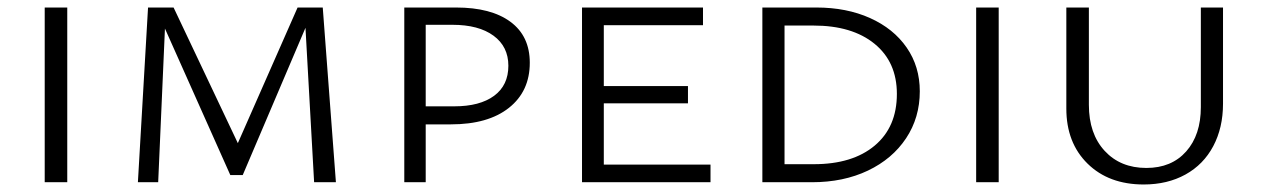

<svg xmlns="http://www.w3.org/2000/svg" viewBox="-20 -485 3357 511"><path d="M99 -465H159V0H99Z M816 0 793 -411 626 -19H593L419 -409L401 0H347L374 -465H442L613 -104L772 -465H839L874 0Z M1390 -318Q1390 -242 1334.5 -198Q1279 -154 1180 -154H1113V0H1056V-465H1194Q1287 -465 1338.5 -427Q1390 -389 1390 -318ZM1333 -310Q1333 -361 1293.5 -390Q1254 -419 1184 -419H1113V-202H1189Q1257 -202 1295 -230Q1333 -258 1333 -310Z M1871 -47V0H1529V-465H1851V-418H1587V-256H1811V-210H1587V-47Z M2009 0V-465H2153Q2233 -465 2295.5 -437Q2358 -409 2393 -358.5Q2428 -308 2428 -242Q2428 -172 2391.5 -117Q2355 -62 2290 -31Q2225 0 2141 0ZM2145 -417H2068V-48H2146Q2249 -48 2308 -97.5Q2367 -147 2367 -235Q2367 -320 2307.5 -368.5Q2248 -417 2145 -417Z M2578 -465H2638V0H2578Z M2818 -196V-465H2878V-206Q2878 -129 2920 -83.5Q2962 -38 3031 -38Q3098 -38 3137 -82Q3176 -126 3176 -200V-465H3235V-209Q3235 -145 3209 -96Q3183 -47 3135 -20.5Q3087 6 3024 6Q2931 6 2874.5 -49.5Q2818 -105 2818 -196Z"/></svg>

Font: Ysabeau SC Semilight
Style: Regular
Weight: 300
Designer: Christian Thalmann (Catharsis Fonts)
Version: Version 0.003